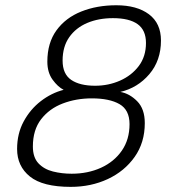

<svg xmlns="http://www.w3.org/2000/svg" viewBox="-20 -706 662 730"><path d="M249 4.5Q142.5 4.5 93.8 -34.8Q45 -74 45 -139.5Q45 -198 70 -244.2Q95 -290.5 135.2 -321.5Q175.5 -352.5 222 -364.5Q200 -375.5 180 -403Q160 -430.5 160 -471.5Q160 -543 194.8 -590.8Q229.5 -638.5 289 -662.2Q348.5 -686 422 -686Q500.5 -686 546.2 -651.8Q592 -617.5 592 -552Q592 -476 547.8 -424Q503.5 -372 437.5 -356.5Q472.5 -350.5 501.5 -321.2Q530.5 -292 530.5 -238Q530.5 -164 492 -109.5Q453.5 -55 389.8 -25.2Q326 4.5 249 4.5ZM341.5 -380Q392.5 -380 436.5 -399.5Q480.5 -419 507.8 -455.2Q535 -491.5 535 -542.5Q535 -591.5 503.2 -614.2Q471.5 -637 409.5 -637Q355 -637 311.8 -618.8Q268.5 -600.5 243.2 -564.5Q218 -528.5 218 -475.5Q218 -424.5 250.8 -402.2Q283.5 -380 341.5 -380ZM252.5 -45.5Q314 -45.5 364 -68.2Q414 -91 443.2 -133.2Q472.5 -175.5 472.5 -234Q472.5 -288 434.5 -310Q396.5 -332 329 -332Q269.5 -332 218.5 -312.5Q167.5 -293 136.2 -252.5Q105 -212 105 -149Q105 -107.5 126.2 -85Q147.5 -62.5 181.2 -54Q215 -45.5 252.5 -45.5Z"/></svg>

Font: Grandstander ExtraLight
Style: Italic
Weight: 200
Italic angle: -15°
Designer: Tyler Finck
Foundry: Etcetera Type Co
Version: Version 1.200; ttfautohint (v1.8.3)